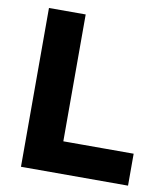

<svg xmlns="http://www.w3.org/2000/svg" viewBox="-81 -781 741 849"><g transform="rotate(10 290.0 -356.5)"><path d="M70.3 0Q70.3 -57.6 70.3 -111.6Q70.3 -165.5 70.3 -232.4V-474.4Q70.3 -543.6 70.3 -599Q70.3 -654.4 70.3 -713H235.2Q235.2 -654.4 235.2 -599Q235.2 -543.6 235.2 -474.4V-258.8Q235.2 -191.9 235.2 -137.9Q235.2 -83.9 235.2 -26.4L178.2 -143.4H317.7Q369.3 -143.4 408.7 -143.4Q448.2 -143.4 482 -143.4Q515.7 -143.4 551 -143.4V0Z"/></g></svg>

Font: Commissioner Thin
Style: Regular
Weight: 100
Designer: Kostas Bartsokas
Foundry: Kostas Bartsokas
Version: Version 1.001;gftools[0.9.23]